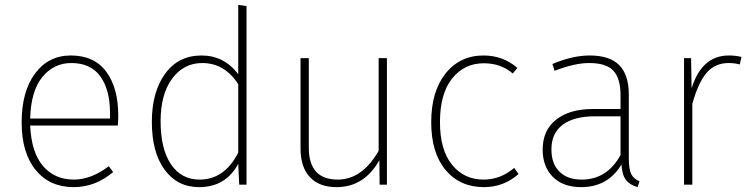

<svg xmlns="http://www.w3.org/2000/svg" viewBox="-20 -759 3081 789"><path d="M432 -272V-295Q432 -390 392.5 -445Q353 -500 273 -500Q201 -500 154 -442.5Q107 -385 104 -272ZM466 -283Q466 -261 464 -243H104Q109 -132 157 -76.5Q205 -21 283 -21Q355 -21 427 -76L445 -52Q372 10 283 10Q184 10 126.5 -60.5Q69 -131 69 -256Q69 -383 124 -457Q179 -531 271 -531Q367 -531 416.5 -464.5Q466 -398 466 -283Z M800 -21Q903 -21 959 -132V-413Q903 -500 811 -500Q735 -500 687.5 -436Q640 -372 640 -261Q640 -147 682.5 -84Q725 -21 800 -21ZM993 -734V0H963L959 -86Q908 10 798 10Q709 10 656.5 -61.5Q604 -133 604 -258Q604 -381 658.5 -456Q713 -531 808 -531Q901 -531 959 -454V-739Z M1570 0H1540L1539 -101Q1477 10 1363 10Q1292 10 1253.5 -31Q1215 -72 1215 -149V-520H1249V-152Q1249 -21 1368 -21Q1468 -21 1536 -139V-520H1570Z M1967 -531Q2047 -531 2106 -480L2087 -457Q2039 -499 1968 -499Q1888 -499 1838 -436.5Q1788 -374 1788 -257Q1788 -143 1837.5 -82Q1887 -21 1967 -21Q2037 -21 2093 -69L2111 -44Q2050 10 1969 10Q1870 10 1811 -60.5Q1752 -131 1752 -257Q1752 -383 1811 -457Q1870 -531 1967 -531Z M2370 -21Q2475 -21 2530 -122V-281H2423Q2339 -281 2292.5 -246.5Q2246 -212 2246 -145Q2246 -86 2279 -53.5Q2312 -21 2370 -21ZM2564 -371V-111Q2564 -63 2574 -43.5Q2584 -24 2608 -14L2600 10Q2568 1 2552 -20Q2536 -41 2534 -83Q2478 10 2368 10Q2294 10 2252 -32Q2210 -74 2210 -144Q2210 -224 2265.5 -267.5Q2321 -311 2416 -311H2530V-368Q2530 -436 2501 -468Q2472 -500 2401 -500Q2341 -500 2259 -468L2250 -496Q2333 -531 2403 -531Q2486 -531 2525 -491Q2564 -451 2564 -371Z M2975 -531Q3003 -531 3027 -525L3020 -494Q3000 -500 2974 -500Q2918 -500 2883.5 -459.5Q2849 -419 2825 -332V0H2791V-520H2820L2822 -396Q2864 -531 2975 -531Z"/></svg>

Font: FiraSans
Style: Regular
Weight: 200
Designer: Carrois Corporate & Edenspiekermann AG
Foundry: Carrois Corporate GbR & Edenspiekermann AG
Version: Version 3.106;PS 003.106;hotconv 1.0.70;makeotf.lib2.5.58329